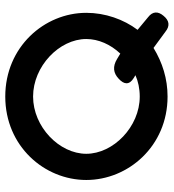

<svg xmlns="http://www.w3.org/2000/svg" viewBox="14 -644 644 711"><g transform="rotate(-90 335.5 -288.0)"><path d="M25 -290C25 -135 150 11 334 11C400 11 460 -8 514 -41L574 3C596 21 616 17 633 -4C650 -24 650 -44 628 -61L581 -100C620 -152 644 -220 644 -290C644 -445 518 -590 334 -590C150 -590 25 -445 25 -290ZM122 -290C122 -390 222 -487 334 -487C446 -487 547 -390 547 -290C547 -245 527 -200 493 -164L473 -176C445 -193 421 -190 400 -170C379 -151 375 -131 403 -114L413 -108C391 -98 363 -92 334 -92C222 -92 122 -190 122 -290Z"/></g></svg>

Font: Charger Pro
Style: ExBdSuExt
Weight: 400
Designer: Jasper
Foundry: Cannot Into Space Fonts
Version: Version 1.09